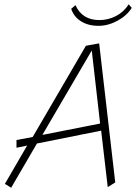

<svg xmlns="http://www.w3.org/2000/svg" viewBox="-20 -882 653 898"><path d="M444.8 -788.1Q364.3 -788.1 333 -857.9L313 -840.8Q324.7 -804.2 358.4 -782.7Q392.1 -761.2 440.9 -761.2Q485.4 -761.2 529.3 -784.9Q573.2 -808.6 596.2 -845.2L582 -861.8Q559.6 -826.2 522.7 -807.1Q485.8 -788.1 444.8 -788.1ZM443.8 -679.2 381.8 -668 132.8 -241.2 57.1 -227.1V-190.9L106.9 -201.2L2.9 -22L32.2 -3.9L152.8 -210.9L453.1 -271L483.9 -6.8L519 -28.8ZM178.2 -251 409.2 -646 448.2 -304.2Z"/></svg>

Font: Comic Neue Angular Light Italic
Style: Regular
Weight: 300
Italic angle: -12°
Designer: Craig Rozynski
Foundry: Craig Rozynski
Version: Version 2.003